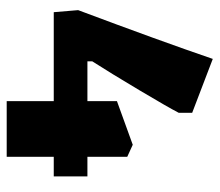

<svg xmlns="http://www.w3.org/2000/svg" viewBox="-60 -476 640 559"><g transform="rotate(90 259.5 -197.0)"><path d="M275 -34H16L10 -105Q100 -345 152 -497L309 -437V-398Q293 -367 243 -283Q193 -199 159 -146V-132H275V-218L402 -264L437 -248V-132H494V-34H437V103H275Z"/></g></svg>

Font: Grenze Black
Style: Regular
Weight: 900
Designer: Renata Polastri
Foundry: Omnibus-Type
Version: Version 1.002; ttfautohint (v1.8)